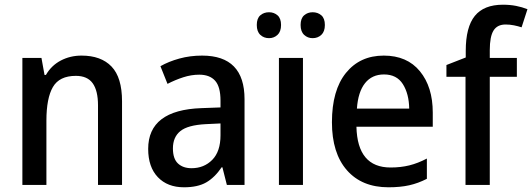

<svg xmlns="http://www.w3.org/2000/svg" viewBox="-20 -785 2259 815"><path d="M326 -549Q409 -549 453.5 -502.5Q498 -456 498 -355V0H396V-338Q396 -400 373.5 -431.5Q351 -463 302 -463Q232 -463 204.5 -415.5Q177 -368 177 -273V0H75V-539H156L169 -467H175Q198 -507 238 -528Q278 -549 326 -549Z M838 -549Q1018 -549 1018 -364V0H943L924 -75H921Q891 -31 855 -10.5Q819 10 761 10Q691 10 650 -33Q609 -76 609 -153Q609 -318 835 -326L916 -329V-358Q916 -417 893 -442.5Q870 -468 826 -468Q792 -468 758 -457Q724 -446 691 -429L661 -504Q696 -524 741.5 -536.5Q787 -549 838 -549ZM853 -258Q777 -254 745.5 -228.5Q714 -203 714 -155Q714 -111 735.5 -91Q757 -71 793 -71Q846 -71 881 -106.5Q916 -142 916 -211V-261Z M1266 0H1164V-539H1266ZM1070 -679Q1070 -707 1085 -720Q1100 -733 1122 -733Q1143 -733 1158 -720Q1173 -707 1173 -679Q1173 -651 1158 -637Q1143 -623 1122 -623Q1100 -623 1085 -637Q1070 -651 1070 -679ZM1256 -679Q1256 -707 1271 -720Q1286 -733 1307 -733Q1329 -733 1344 -720Q1359 -707 1359 -679Q1359 -651 1344 -637Q1329 -623 1307 -623Q1286 -623 1271 -637Q1256 -651 1256 -679Z M1609 -549Q1708 -549 1762.5 -482.5Q1817 -416 1817 -307V-247H1493Q1497 -74 1638 -74Q1681 -74 1717.5 -83Q1754 -92 1792 -112V-26Q1755 -7 1717 1.5Q1679 10 1629 10Q1516 10 1452.5 -62.5Q1389 -135 1389 -266Q1389 -402 1448.5 -475.5Q1508 -549 1609 -549ZM1610 -469Q1559 -469 1529.5 -432Q1500 -395 1495 -324H1717Q1716 -387 1690 -428Q1664 -469 1610 -469Z M2174 -459H2059V0H1956V-459H1875V-509L1957 -541V-569Q1957 -670 1995.5 -717.5Q2034 -765 2115 -765Q2145 -765 2170.5 -760Q2196 -755 2219 -746L2194 -669Q2179 -674 2161.5 -677.5Q2144 -681 2126 -681Q2091 -681 2075 -655.5Q2059 -630 2059 -572V-539H2174Z"/></svg>

Font: Noto Sans Georgian SemiCondensed Medium
Style: Regular
Weight: 500
Width: 4
Designer: Monotype Design Team, Akaki Razmadze
Foundry: Google LLC
Version: Version 2.005; ttfautohint (v1.8.4.7-5d5b)